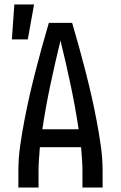

<svg xmlns="http://www.w3.org/2000/svg" viewBox="-20 -837 540 857"><path d="M62 0V-74Q62 -130 70 -186Q78 -242 88.5 -297.5Q99 -353 111.5 -408Q124 -463 138 -517.5Q152 -572 167 -626.5Q182 -681 198 -735H302Q318 -681 333 -626.5Q348 -572 362 -517.5Q376 -463 388.5 -408Q401 -353 411.5 -297.5Q422 -242 430 -186Q438 -130 438 -74V0H348V-74Q348 -100 346 -127Q344 -154 342 -180H158Q156 -154 154 -127Q152 -100 152 -74V0ZM169 -260H331Q316 -360 295 -459Q274 -558 250 -656Q226 -558 205 -459Q184 -360 169 -260ZM33 -661 44 -817H132L104 -661Z"/></svg>

Font: Iosevka Curly Medium
Style: Regular
Weight: 500
Monospace: yes
Designer: Belleve Invis
Foundry: Belleve Invis
Version: Version 22.1.2; ttfautohint (v1.8.4)